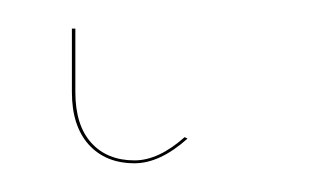

<svg xmlns="http://www.w3.org/2000/svg" viewBox="-20 29 224 133"><path d="M73.2 142.1Q53.2 142.1 41.5 129.2Q29.8 116.2 29.8 92.8V48.8H32.2V92.8Q32.2 115.7 43.2 127.9Q54.2 140.1 73.2 140.1Q89.8 140.1 107.9 124L109.9 125Q90.8 142.1 73.2 142.1Z"/></svg>

Font: Fira Sans Compressed Two
Style: Regular
Weight: 100
Width: 1
Designer: Carrois Corporate & Edenspiekermann AG
Foundry: Carrois Corporate GbR & Edenspiekermann AG
Version: Version 4.203;PS 004.203;hotconv 1.0.88;makeotf.lib2.5.64775